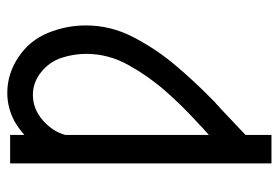

<svg xmlns="http://www.w3.org/2000/svg" viewBox="-142 -436 783 540"><g transform="rotate(-90 250.0 -166.5)"><path d="M60 205V-530H140V-490Q157 -505 177 -517Q216 -538 258 -538Q312 -538 359 -506.5Q406 -475 427 -423.5Q448 -372 448 -317Q448 -247 415 -183.5Q382 -120 337 -66.5Q292 -13 242 36L232 46L225 52L221 56L214 62Q177 97 140 132V205ZM140 29 160 11 167 4 178 -6Q224 -48 265 -95Q306 -142 337 -198Q368 -254 368 -316Q368 -351 357 -385Q346 -419 317 -442.5Q288 -466 253 -466Q213 -466 181 -438Q150 -411 140 -375Z"/></g></svg>

Font: Iosevka SS01
Style: Regular
Weight: 400
Monospace: yes
Designer: Belleve Invis
Foundry: Belleve Invis
Version: 2.3.3; ttfautohint (v1.8.3)